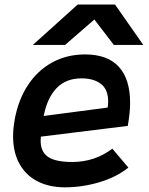

<svg xmlns="http://www.w3.org/2000/svg" viewBox="-20 -792 640 822"><path d="M36 -209Q36 -241 43 -280.5Q58.5 -365.5 100 -428.2Q141.5 -491 204.2 -525Q267 -559 344 -559Q440.5 -559 488.8 -506Q537 -453 537 -352.5Q537 -308.5 527 -253L155 -207Q154 -195 154 -189.5Q154 -142 186 -120.2Q218 -98.5 289.5 -98.5Q385.5 -98.5 461 -155.5L529.5 -74.5Q478.5 -33.5 405.2 -11.8Q332 10 258 10Q191.5 10 141.5 -15.2Q91.5 -40.5 63.8 -89.8Q36 -139 36 -209ZM443 -358Q443 -409 412 -432.8Q381 -456.5 329.5 -456.5Q262 -456.5 222 -414.5Q182 -372.5 167 -295.5L441 -331.5Q443 -344 443 -358ZM312.5 -772.5H472.5L593.5 -599.5H467.5L384 -708.5L258.5 -599.5H120.5Z"/></svg>

Font: JuliaMono BoldItalic
Style: Regular
Weight: 700
Italic angle: -9°
Monospace: yes
Designer: cormullion
Foundry: corm
Version: Version 0.049; ttfautohint (v1.8.4)